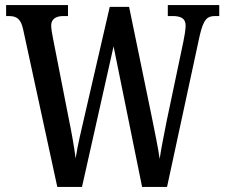

<svg xmlns="http://www.w3.org/2000/svg" viewBox="-20 -734 883 754"><path d="M71 -618 205 0H302L426 -552L538 0H636L764 -593C779 -659 794 -671 825 -671H841V-714H639V-671H657C692 -671 709 -661 709 -633C709 -619 704 -588 700 -570L635 -261C623 -199 614 -157 607 -110C600 -160 588 -214 575 -280L487 -707H411L315 -291C299 -222 285 -164 277 -112C271 -159 261 -215 249 -273L188 -584C185 -600 181 -621 181 -634C181 -657 197 -671 229 -671H247V-714H4V-671H14C46 -671 62 -660 71 -618Z"/></svg>

Font: Noto Serif Armenian ExtraCondensed Medium
Style: Regular
Weight: 500
Width: 2
Designer: Monotype Design Team
Foundry: Monotype Imaging Inc.
Version: Version 2.008